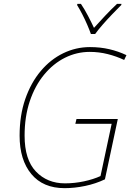

<svg xmlns="http://www.w3.org/2000/svg" viewBox="-20 -969 695 999"><path d="M316 10Q204 10 143 -63.5Q82 -137 82 -263Q82 -369 111.5 -454Q141 -539 192 -599.5Q243 -660 309 -692Q375 -724 448 -724Q502 -724 549 -713Q596 -702 638 -682L626 -657Q586 -676 540.5 -687.5Q495 -699 447 -699Q379 -699 318 -668.5Q257 -638 209.5 -580.5Q162 -523 135 -442.5Q108 -362 108 -263Q108 -138 167 -76.5Q226 -15 318 -15Q368 -15 417 -25.5Q466 -36 503 -53L561 -325H372L378 -350H593L526 -36Q478 -13 423 -1.5Q368 10 316 10ZM453 -792Q446 -812 434 -840Q422 -868 408 -895Q394 -922 381 -943L383 -949H401Q420 -921 438 -886.5Q456 -852 469 -824Q494 -852 526.5 -886.5Q559 -921 589 -949H612L611 -943Q590 -922 564 -895Q538 -868 514 -840.5Q490 -813 475 -792Z"/></svg>

Font: Noto Sans Disp Thin
Style: Italic
Weight: 100
Italic angle: -12°
Designer: Monotype Design Team
Foundry: Monotype Imaging Inc.
Version: Version 2.000;GOOG;noto-source:20170915:90ef993387c0